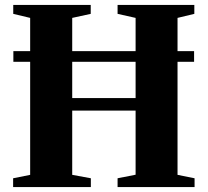

<svg xmlns="http://www.w3.org/2000/svg" viewBox="-20 -763 847 783"><path d="M103 -50V-690L34 -706.5V-743H350V-706.5L274.5 -690V-363H533V-690L459.5 -706.5V-743H772.5V-706.5L704 -690V-50L773.5 -36V0H459.5V-36L533 -50.5V-312H274.5V-50L350.5 -36V0H33.5V-36ZM771.5 -554.5V-511H34.5V-554.5Z"/></svg>

Font: Merriweather 96pt ExtraBold
Style: Regular
Weight: 800
Version: Version 2.100